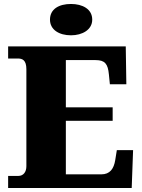

<svg xmlns="http://www.w3.org/2000/svg" viewBox="-20 -948 715 968"><path d="M338 -770C395 -770 445 -798 445 -849C445 -903 395 -928 338 -928C278 -928 232 -903 232 -849C232 -798 278 -770 338 -770ZM21 0H644L651 -191H569L561 -141C554 -97 534 -69 491 -69H312V-339H548V-407H312V-645H462C509 -645 524 -626 529 -573L534 -523H617L614 -714H21V-653H70C92 -653 113 -646 113 -599V-110C113 -82 99 -61 72 -61H21Z"/></svg>

Font: Noto Serif Gurmukhi Black
Style: Regular
Weight: 900
Designer: Vaibhav Singh and the Monotype Design Team
Foundry: Monotype Imaging Inc.
Version: Version 2.004